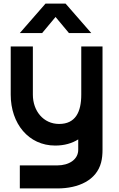

<svg xmlns="http://www.w3.org/2000/svg" viewBox="-20 -800 664 1075"><path d="M40 -270C40 -108 140 15 289 15C340 15 383 2.5 418 -19.5V35C420 95 363 126 302 126H91V255H301C420 255 520 209 546 110C552 87 554 64 554 37V-540H435V-270C435 -172 402 -106 311 -106C223 -106 164 -179 164 -270V-540H40ZM91 -615H216L291 -705L366 -615H491L347 -780H235Z"/></svg>

Font: Eudonet ExtraBold
Style: Regular
Weight: 800
Designer: Mikhail Sharanda
Foundry: Mikhail Sharanda
Version: Version 4.503;Glyphs 3.1.2 (3151)